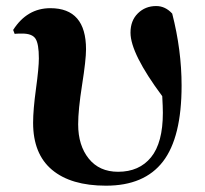

<svg xmlns="http://www.w3.org/2000/svg" viewBox="-20 -583 662 620"><path d="M27.3 -473.6 22.5 -486.3Q67.4 -556.6 142.6 -556.6Q257.8 -556.6 257.8 -423.8Q257.8 -389.6 245.1 -309.1Q232.4 -228.5 232.4 -181.6Q232.4 -113.3 266.6 -70.8Q300.8 -28.3 361.3 -28.3Q429.7 -28.3 467.8 -75.2Q505.9 -122.1 505.9 -218.8Q505.9 -237.3 503.9 -272.5Q401.4 -410.2 401.4 -477.5Q401.4 -516.6 425.3 -540Q449.2 -563.5 484.4 -563.5Q513.7 -563.5 536.1 -539.1Q566.4 -420.9 566.4 -306.6Q566.4 -139.6 506.3 -61.5Q446.3 16.6 322.3 16.6Q209 16.6 147.9 -34.7Q86.9 -85.9 86.9 -186.5Q86.9 -228.5 96.2 -296.4Q105.5 -364.3 105.5 -394.5Q105.5 -441.4 94.7 -458Q84 -474.6 51.8 -474.6Q31.2 -474.6 27.3 -473.6Z"/></svg>

Font: Bpmf Zihi Serif Heavy
Style: Heavy
Weight: 900
Foundry: But Ko
Version: Version 1.320